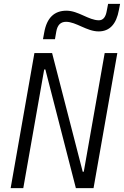

<svg xmlns="http://www.w3.org/2000/svg" viewBox="-20 -966 637 986"><path d="M369.6 0H460.4L582.5 -693.4H517.6L410.2 -84H404.8L247.6 -693.4H156.7L34.7 0H99.6L207 -609.4H212.9ZM200.7 -764.6H262.2L269 -803.7C274.9 -837.9 291.5 -854 319.3 -854C370.6 -854 425.8 -804.7 486.3 -804.7C543 -804.7 577.6 -841.8 590.8 -915.5L596.7 -946.3H535.2L528.3 -910.6C522.9 -877.9 509.3 -861.8 487.8 -861.8C435.5 -861.8 382.3 -911.1 321.3 -911.1C258.3 -911.1 220.2 -874 207 -798.8Z"/></svg>

Font: Cascadia Mono PL Light
Style: Italic
Weight: 300
Italic angle: -10°
Monospace: yes
Designer: Aaron Bell
Foundry: Saja Typeworks
Version: Version 2404.023